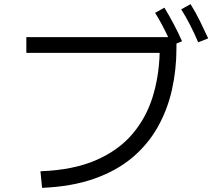

<svg xmlns="http://www.w3.org/2000/svg" viewBox="-20 -870 1040 926"><path d="M936 -666Q897 -757 854 -825L899 -850Q924 -810 944.5 -768Q965 -726 984 -685ZM183 36 175 -44Q334 -50 443 -97.5Q552 -145 618.5 -223.5Q685 -302 716 -402Q747 -502 750 -615H107V-691H791Q776 -723 760.5 -752Q745 -781 728 -808L773 -833Q797 -793 818.5 -752.5Q840 -712 858 -671L831 -660V-638Q831 -533 809 -436Q787 -339 740 -256Q693 -173 617.5 -109.5Q542 -46 434 -8Q326 30 183 36Z"/></svg>

Font: Murecho
Style: Regular
Weight: 400
Designer: Neil Summerour
Foundry: Positype
Version: Version 1.010; ttfautohint (v1.8.3)